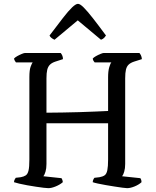

<svg xmlns="http://www.w3.org/2000/svg" viewBox="-20 -980 811 1000"><path d="M232 0Q225 0 207.5 -2Q190 -4 167.5 -7.5Q145 -11 122 -15Q99 -19 80.5 -23.5Q62 -28 53 -31Q53 -38 56 -44Q59 -50 62 -54L88 -57Q104 -60 114 -66.5Q124 -73 128.5 -91.5Q133 -110 133 -149V-578Q133 -615 139.5 -632.5Q146 -650 150 -655H63Q61 -659 58 -662.5Q55 -666 53 -675Q58 -681 69.5 -687.5Q81 -694 93 -699Q105 -704 110 -704H296Q300 -700 304 -691.5Q308 -683 308 -672L268 -659Q250 -653 240 -643Q230 -633 226 -616.5Q222 -600 222 -572V-393Q261 -393 305.5 -394Q350 -395 394 -396Q438 -397 476.5 -399Q515 -401 543 -402V-578Q543 -610 549 -630Q555 -650 560 -655H473Q470 -658 467 -663Q464 -668 463 -675Q468 -681 479.5 -687.5Q491 -694 503 -699Q515 -704 520 -704H706Q710 -700 714 -692Q718 -684 719 -672L678 -659Q660 -653 650 -643.5Q640 -634 636 -617.5Q632 -601 632 -572V-126Q632 -103 627 -86Q622 -69 616 -62L711 -52Q712 -51 714.5 -45.5Q717 -40 717 -31Q703 -18 681 -9Q659 0 642 0Q635 0 617 -2.5Q599 -5 576.5 -8.5Q554 -12 531 -16Q508 -20 489.5 -24Q471 -28 463 -31Q463 -38 466 -44.5Q469 -51 472 -54L498 -57Q515 -60 525 -67Q535 -74 539 -93.5Q543 -113 543 -149V-338H222V-126Q222 -103 217 -86Q212 -69 206 -62L300 -52Q302 -50 304.5 -43.5Q307 -37 307 -31Q292 -18 270 -9Q248 0 232 0ZM264 -773Q255 -777 248 -782.5Q241 -788 238 -795Q279 -849 307.5 -886Q336 -923 355.5 -941.5Q375 -960 386 -960Q397 -960 416 -941Q435 -922 464 -885Q493 -848 532 -795Q529 -790 523 -783.5Q517 -777 506 -773L385 -874Z"/></svg>

Font: Texturina Medium 12pt Light
Style: Regular
Weight: 300
Version: Version 1.002